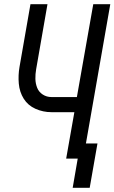

<svg xmlns="http://www.w3.org/2000/svg" viewBox="-20 -755 545 914"><path d="M326 139 350 0H295L334 -221H225Q185 -221 149 -237Q113 -253 93 -285Q73 -317 69.5 -357Q66 -397 73 -437L125 -735H206L152 -425Q148 -402 148.5 -379.5Q149 -357 157 -337Q165 -317 183.5 -305Q202 -293 225 -293H346L424 -735H505L389 -72H444L407 139Z"/></svg>

Font: Iosevka SS08
Style: Italic
Weight: 400
Italic angle: -10°
Monospace: yes
Designer: Belleve Invis
Foundry: Belleve Invis
Version: 2.1.0; ttfautohint (v1.8.2)